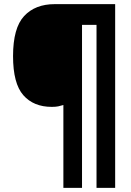

<svg xmlns="http://www.w3.org/2000/svg" viewBox="-20 -780 634 927"><path d="M536 127H446V-660H376V127H286V-273Q273 -269 261 -266.5Q249 -264 230 -264Q142 -264 92.5 -320.5Q43 -377 43 -509Q43 -645 96.5 -702.5Q150 -760 244 -760H536Z"/></svg>

Font: Noto Sans Lao SemiCondensed Black
Style: Regular
Weight: 900
Width: 4
Designer: Monotype Design Team
Foundry: Monotype Imaging Inc.
Version: Version 2.003; ttfautohint (v1.8.4.7-5d5b)